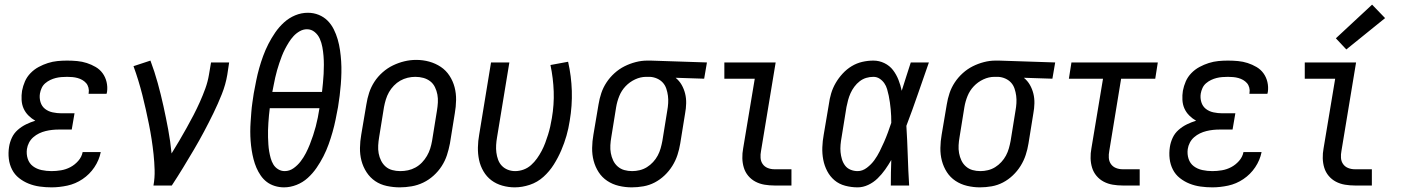

<svg xmlns="http://www.w3.org/2000/svg" viewBox="-20 -799 6040 827"><path d="M202 8Q176 8 151 4.5Q126 1 103.5 -8Q81 -17 62 -32Q43 -47 32 -68.5Q21 -90 18 -115Q15 -140 19 -166Q22 -186 31 -205.5Q40 -225 56.5 -239.5Q73 -254 92.5 -263.5Q112 -273 132 -279Q116 -288 102.5 -301.5Q89 -315 81.5 -332Q74 -349 73 -369Q72 -389 75 -408Q79 -429 87.5 -448.5Q96 -468 111.5 -484Q127 -500 146.5 -510.5Q166 -521 186.5 -527.5Q207 -534 227.5 -536Q248 -538 269 -538Q291 -538 312.5 -536Q334 -534 354 -527.5Q374 -521 392 -510.5Q410 -500 422 -483.5Q434 -467 439 -446Q444 -425 441 -403Q440 -401 440 -399Q440 -397 439 -395H361Q362 -396 362 -397Q362 -398 362 -399Q364 -410 361 -421.5Q358 -433 351 -441Q344 -449 334.5 -454.5Q325 -460 314 -463Q303 -466 291.5 -467Q280 -468 269 -468Q257 -468 244.5 -467Q232 -466 220 -463Q208 -460 196.5 -454.5Q185 -449 175 -440.5Q165 -432 159.5 -420Q154 -408 152 -396Q149 -377 154.5 -359Q160 -341 174 -330Q188 -319 207 -315Q226 -311 245 -311H301L289 -241H234Q219 -241 205 -239.5Q191 -238 176.5 -234.5Q162 -231 148.5 -224.5Q135 -218 123.5 -208Q112 -198 105 -184.5Q98 -171 96 -157Q93 -135 99.5 -115Q106 -95 122 -83Q138 -71 159 -66.5Q180 -62 202 -62Q222 -62 243 -65.5Q264 -69 283 -79Q302 -89 317 -106Q332 -123 336 -144H414Q407 -109 386.5 -78.5Q366 -48 335.5 -27.5Q305 -7 270 0.5Q235 8 202 8Z M641 0Q647 -33 646 -67Q645 -101 641.5 -134Q638 -167 633 -199.5Q628 -232 621.5 -264Q615 -296 608 -327.5Q601 -359 593 -390.5Q585 -422 575.5 -453Q566 -484 555 -514L628 -538Q646 -490 659.5 -441Q673 -392 684 -342Q695 -292 704.5 -241Q714 -190 719 -138Q736 -165 752 -192.5Q768 -220 783.5 -247.5Q799 -275 813.5 -303Q828 -331 841 -360Q854 -389 864.5 -418Q875 -447 880 -477L889 -530H967L959 -477Q952 -435 935.5 -393.5Q919 -352 899.5 -312Q880 -272 859 -232.5Q838 -193 815 -154Q792 -115 768.5 -76.5Q745 -38 720 0Z M1203 8Q1183 8 1163.5 2Q1144 -4 1129 -15.5Q1114 -27 1103 -43Q1092 -59 1084.5 -76.5Q1077 -94 1072 -113.5Q1067 -133 1064 -152.5Q1061 -172 1059.5 -192Q1058 -212 1058 -232.5Q1058 -253 1059.5 -274Q1061 -295 1062.5 -315.5Q1064 -336 1067 -356.5Q1070 -377 1073 -397Q1078 -424 1083.5 -451.5Q1089 -479 1096.5 -505.5Q1104 -532 1113.5 -558Q1123 -584 1136 -609.5Q1149 -635 1165.5 -659Q1182 -683 1203.5 -702.5Q1225 -722 1251.5 -733Q1278 -744 1306 -744Q1331 -744 1353 -735Q1375 -726 1391 -710Q1407 -694 1417.5 -673Q1428 -652 1434.5 -629.5Q1441 -607 1444.5 -583Q1448 -559 1449.5 -535Q1451 -511 1450.5 -486Q1450 -461 1448 -436Q1446 -411 1443 -386.5Q1440 -362 1436 -338Q1431 -311 1425.5 -284Q1420 -257 1412.5 -230.5Q1405 -204 1395.5 -177.5Q1386 -151 1373 -125.5Q1360 -100 1343.5 -76Q1327 -52 1305.5 -32.5Q1284 -13 1257 -2.5Q1230 8 1203 8Q1203 8 1203 8Q1203 8 1203 8ZM1367 -403Q1369 -422 1371 -441.5Q1373 -461 1374 -481Q1375 -501 1375 -520Q1375 -539 1373.5 -558Q1372 -577 1368.5 -596Q1365 -615 1357.5 -632Q1350 -649 1335.5 -661Q1321 -673 1302 -673Q1286 -673 1271 -664.5Q1256 -656 1244.5 -643.5Q1233 -631 1224 -616.5Q1215 -602 1207.5 -587.5Q1200 -573 1194 -557.5Q1188 -542 1183 -527Q1178 -512 1173.5 -496.5Q1169 -481 1165.5 -465Q1162 -449 1159 -433.5Q1156 -418 1153 -403ZM1206 -62Q1227 -62 1244.5 -74.5Q1262 -87 1275 -104Q1288 -121 1297.5 -139.5Q1307 -158 1314.5 -177Q1322 -196 1328.5 -215.5Q1335 -235 1340 -254Q1345 -273 1349 -293Q1353 -313 1356 -333H1142Q1140 -317 1138.5 -301.5Q1137 -286 1136 -270Q1135 -254 1134.5 -238.5Q1134 -223 1134.5 -207.5Q1135 -192 1136 -176.5Q1137 -161 1139.5 -146.5Q1142 -132 1146 -117.5Q1150 -103 1157.5 -90.5Q1165 -78 1178 -70Q1191 -62 1206 -62Z M1702 8Q1674 8 1646 2Q1618 -4 1596 -19Q1574 -34 1559 -57Q1544 -80 1537 -106.5Q1530 -133 1530.5 -162Q1531 -191 1536 -219L1558 -349Q1562 -375 1570 -399.5Q1578 -424 1592.5 -446.5Q1607 -469 1628 -487.5Q1649 -506 1673 -517.5Q1697 -529 1722 -535Q1747 -541 1773 -541Q1802 -541 1829 -533.5Q1856 -526 1878.5 -511Q1901 -496 1916 -473Q1931 -450 1938 -423.5Q1945 -397 1944.5 -368Q1944 -339 1939 -311L1918 -181Q1913 -155 1905 -130.5Q1897 -106 1882.5 -83.5Q1868 -61 1847.5 -42.5Q1827 -24 1803 -12.5Q1779 -1 1753 3.5Q1727 8 1702 8ZM1704 -62Q1721 -62 1737.5 -65.5Q1754 -69 1769.5 -77.5Q1785 -86 1797.5 -99Q1810 -112 1819 -127.5Q1828 -143 1833 -159Q1838 -175 1841 -192L1862 -322Q1865 -340 1866 -357.5Q1867 -375 1864 -391.5Q1861 -408 1853.5 -423.5Q1846 -439 1833 -449Q1820 -459 1803.5 -463.5Q1787 -468 1769 -468Q1752 -468 1735.5 -464Q1719 -460 1704 -451.5Q1689 -443 1676.5 -430Q1664 -417 1655.5 -402Q1647 -387 1642 -370.5Q1637 -354 1634 -338L1613 -208Q1610 -190 1609 -172.5Q1608 -155 1611 -138.5Q1614 -122 1621.5 -107Q1629 -92 1641 -81.5Q1653 -71 1669.5 -66.5Q1686 -62 1704 -62Z M2197 8Q2170 8 2143.5 0.5Q2117 -7 2096.5 -22.5Q2076 -38 2062.5 -61Q2049 -84 2043.5 -110Q2038 -136 2038.5 -164Q2039 -192 2044 -219L2095 -530H2174L2121 -208Q2118 -191 2117 -174.5Q2116 -158 2118 -142Q2120 -126 2125.5 -111Q2131 -96 2141.5 -85Q2152 -74 2167 -68Q2182 -62 2199 -62Q2217 -62 2235 -68.5Q2253 -75 2267.5 -88Q2282 -101 2293 -116.5Q2304 -132 2313 -149Q2322 -166 2328.5 -183.5Q2335 -201 2340.5 -218.5Q2346 -236 2350 -254Q2354 -272 2357 -290Q2367 -348 2365 -405Q2363 -462 2351 -519L2427 -533Q2441 -471 2443 -407.5Q2445 -344 2434 -279Q2429 -246 2420 -214.5Q2411 -183 2397.5 -151.5Q2384 -120 2365.5 -90.5Q2347 -61 2321 -37.5Q2295 -14 2262 -3Q2229 8 2197 8Z M2701 8Q2673 8 2645.5 1.5Q2618 -5 2595.5 -20Q2573 -35 2558.5 -57.5Q2544 -80 2537 -106.5Q2530 -133 2530.5 -162Q2531 -191 2536 -219L2558 -349Q2562 -374 2570 -398Q2578 -422 2592.5 -444Q2607 -466 2627 -484Q2647 -502 2670 -513.5Q2693 -525 2718 -531.5Q2743 -538 2768 -538Q2772 -538 2775.5 -538Q2779 -538 2783 -538L3025 -530L3013 -460L2890 -464Q2906 -451 2916 -433.5Q2926 -416 2931 -396Q2936 -376 2935.5 -354Q2935 -332 2931 -311L2910 -181Q2906 -156 2898 -131.5Q2890 -107 2876 -84.5Q2862 -62 2842.5 -43.5Q2823 -25 2800 -13Q2777 -1 2751.5 3.5Q2726 8 2701 8ZM2703 -62Q2719 -62 2735.5 -66Q2752 -70 2766.5 -79Q2781 -88 2793 -101Q2805 -114 2813 -129Q2821 -144 2825.5 -160Q2830 -176 2833 -192L2854 -322Q2857 -338 2858 -354.5Q2859 -371 2857 -386.5Q2855 -402 2850 -417Q2845 -432 2835 -443Q2825 -454 2810.5 -460.5Q2796 -467 2780 -468H2771Q2769 -468 2767 -468Q2765 -468 2763 -468Q2739 -468 2715.5 -457Q2692 -446 2674.5 -427.5Q2657 -409 2647.5 -385.5Q2638 -362 2634 -338L2613 -208Q2610 -191 2609 -173.5Q2608 -156 2611 -139.5Q2614 -123 2621 -108Q2628 -93 2640.5 -82Q2653 -71 2669 -66.5Q2685 -62 2703 -62Z M3315 0Q3294 0 3273 -3.5Q3252 -7 3234 -16.5Q3216 -26 3203 -41.5Q3190 -57 3184 -76.5Q3178 -96 3177.5 -117.5Q3177 -139 3181 -160L3231 -460H3100V-530H3321L3258 -149Q3255 -134 3256 -119Q3257 -104 3265 -92.5Q3273 -81 3286.5 -75.5Q3300 -70 3315 -70H3389V0Z M3674 8Q3647 8 3620.5 1Q3594 -6 3574.5 -22.5Q3555 -39 3543 -62Q3531 -85 3526 -111Q3521 -137 3522 -164.5Q3523 -192 3528 -219L3550 -349Q3553 -373 3560 -396.5Q3567 -420 3579.5 -441.5Q3592 -463 3609.5 -482Q3627 -501 3648.5 -514Q3670 -527 3694 -532.5Q3718 -538 3742 -538Q3767 -538 3789.5 -527Q3812 -516 3826.5 -497Q3841 -478 3850 -455Q3859 -432 3864 -408Q3874 -439 3883.5 -469.5Q3893 -500 3903 -530H3981Q3957 -462 3933.5 -393.5Q3910 -325 3884 -257Q3888 -193 3890 -128.5Q3892 -64 3896 0H3817Q3817 -28 3817.5 -55.5Q3818 -83 3819 -110Q3807 -89 3792.5 -68.5Q3778 -48 3760 -30.5Q3742 -13 3719.5 -2.5Q3697 8 3674 8ZM3674 -62Q3695 -62 3714 -76.5Q3733 -91 3746 -109Q3759 -127 3769 -147Q3779 -167 3788 -187.5Q3797 -208 3804.5 -228.5Q3812 -249 3819 -270Q3819 -284 3818.5 -299Q3818 -314 3816.5 -328.5Q3815 -343 3813 -358Q3811 -373 3808 -387Q3805 -401 3801 -415Q3797 -429 3789 -440.5Q3781 -452 3769 -460Q3757 -468 3742 -468Q3726 -468 3711 -463.5Q3696 -459 3683 -449Q3670 -439 3660 -425.5Q3650 -412 3643.5 -397.5Q3637 -383 3633 -368Q3629 -353 3626 -338L3605 -208Q3602 -192 3600.5 -175.5Q3599 -159 3600.5 -143.5Q3602 -128 3606.5 -113Q3611 -98 3620 -86Q3629 -74 3643.5 -68Q3658 -62 3674 -62Z M4201 8Q4173 8 4145.5 1.5Q4118 -5 4095.5 -20Q4073 -35 4058.5 -57.5Q4044 -80 4037 -106.5Q4030 -133 4030.5 -162Q4031 -191 4036 -219L4058 -349Q4062 -374 4070 -398Q4078 -422 4092.5 -444Q4107 -466 4127 -484Q4147 -502 4170 -513.5Q4193 -525 4218 -531.5Q4243 -538 4268 -538Q4272 -538 4275.5 -538Q4279 -538 4283 -538L4525 -530L4513 -460L4390 -464Q4406 -451 4416 -433.5Q4426 -416 4431 -396Q4436 -376 4435.5 -354Q4435 -332 4431 -311L4410 -181Q4406 -156 4398 -131.5Q4390 -107 4376 -84.5Q4362 -62 4342.5 -43.5Q4323 -25 4300 -13Q4277 -1 4251.5 3.5Q4226 8 4201 8ZM4203 -62Q4219 -62 4235.5 -66Q4252 -70 4266.5 -79Q4281 -88 4293 -101Q4305 -114 4313 -129Q4321 -144 4325.5 -160Q4330 -176 4333 -192L4354 -322Q4357 -338 4358 -354.5Q4359 -371 4357 -386.5Q4355 -402 4350 -417Q4345 -432 4335 -443Q4325 -454 4310.5 -460.5Q4296 -467 4280 -468H4271Q4269 -468 4267 -468Q4265 -468 4263 -468Q4239 -468 4215.5 -457Q4192 -446 4174.5 -427.5Q4157 -409 4147.5 -385.5Q4138 -362 4134 -338L4113 -208Q4110 -191 4109 -173.5Q4108 -156 4111 -139.5Q4114 -123 4121 -108Q4128 -93 4140.5 -82Q4153 -71 4169 -66.5Q4185 -62 4203 -62Z M4815 0Q4794 0 4773 -3.5Q4752 -7 4734 -16.5Q4716 -26 4703 -41.5Q4690 -57 4684 -76.5Q4678 -96 4677.5 -117.5Q4677 -139 4681 -160L4731 -460H4584L4595 -530H4967L4956 -460H4809L4758 -149Q4755 -134 4756 -119Q4757 -104 4765 -92.5Q4773 -81 4786.5 -75.5Q4800 -70 4815 -70H4889V0Z M5202 8Q5176 8 5151 4.5Q5126 1 5103.5 -8Q5081 -17 5062 -32Q5043 -47 5032 -68.5Q5021 -90 5018 -115Q5015 -140 5019 -166Q5022 -186 5031 -205.5Q5040 -225 5056.5 -239.5Q5073 -254 5092.5 -263.5Q5112 -273 5132 -279Q5116 -288 5102.5 -301.5Q5089 -315 5081.5 -332Q5074 -349 5073 -369Q5072 -389 5075 -408Q5079 -429 5087.5 -448.5Q5096 -468 5111.5 -484Q5127 -500 5146.5 -510.5Q5166 -521 5186.5 -527.5Q5207 -534 5227.5 -536Q5248 -538 5269 -538Q5291 -538 5312.5 -536Q5334 -534 5354 -527.5Q5374 -521 5392 -510.5Q5410 -500 5422 -483.5Q5434 -467 5439 -446Q5444 -425 5441 -403Q5440 -401 5440 -399Q5440 -397 5439 -395H5361Q5362 -396 5362 -397Q5362 -398 5362 -399Q5364 -410 5361 -421.5Q5358 -433 5351 -441Q5344 -449 5334.5 -454.5Q5325 -460 5314 -463Q5303 -466 5291.5 -467Q5280 -468 5269 -468Q5257 -468 5244.5 -467Q5232 -466 5220 -463Q5208 -460 5196.5 -454.5Q5185 -449 5175 -440.5Q5165 -432 5159.5 -420Q5154 -408 5152 -396Q5149 -377 5154.5 -359Q5160 -341 5174 -330Q5188 -319 5207 -315Q5226 -311 5245 -311H5301L5289 -241H5234Q5219 -241 5205 -239.5Q5191 -238 5176.5 -234.5Q5162 -231 5148.5 -224.5Q5135 -218 5123.5 -208Q5112 -198 5105 -184.5Q5098 -171 5096 -157Q5093 -135 5099.5 -115Q5106 -95 5122 -83Q5138 -71 5159 -66.5Q5180 -62 5202 -62Q5222 -62 5243 -65.5Q5264 -69 5283 -79Q5302 -89 5317 -106Q5332 -123 5336 -144H5414Q5407 -109 5386.5 -78.5Q5366 -48 5335.5 -27.5Q5305 -7 5270 0.5Q5235 8 5202 8Z M5815 0Q5794 0 5773 -3.5Q5752 -7 5734 -16.5Q5716 -26 5703 -41.5Q5690 -57 5684 -76.5Q5678 -96 5677.5 -117.5Q5677 -139 5681 -160L5731 -460H5600V-530H5821L5758 -149Q5755 -134 5756 -119Q5757 -104 5765 -92.5Q5773 -81 5786.5 -75.5Q5800 -70 5815 -70H5889V0ZM5779 -586 5734 -634 5890 -779 5946 -721Z"/></svg>

Font: Iosevka Curly Oblique
Style: Regular
Weight: 400
Italic angle: -9°
Monospace: yes
Designer: Belleve Invis
Foundry: Belleve Invis
Version: Version 11.1.0; ttfautohint (v1.8.3)